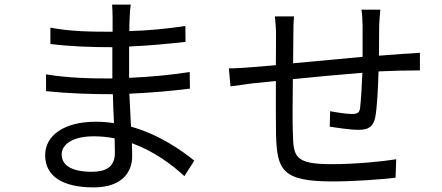

<svg xmlns="http://www.w3.org/2000/svg" viewBox="-20 -776 1922 834"><path d="M479 -111.2C479 -46.2 432.9 -29.8 378.9 -29.8C284.8 -29.8 247.9 -61.8 247.9 -105.8C247.9 -148.8 296.2 -183.9 386 -183.9C418 -183.9 448.2 -181.1 478 -175.1C478 -149.1 479 -127.1 479 -111.2ZM823.9 -78.1C771 -121.1 674 -190.7 549 -225.9C546.9 -271 544 -320 541.9 -369C631.7 -372.9 715.9 -380 805 -391L804 -463.1C719.1 -449.9 631.7 -441.8 540.8 -437.9V-573.9C630 -577.8 710.9 -585.9 785.9 -594.1L785.2 -663C702.1 -650.9 623.9 -643.1 541.9 -641C541.9 -663 541.9 -681.8 543 -692.8C544 -720.9 545.1 -739 547.9 -756H467C468 -742.9 469.1 -714.8 469.1 -699.9V-638.1C380 -638.1 286.9 -638.8 198.9 -655.9V-584.9C288 -573.9 378.2 -571 468 -571V-435C372.2 -435 275.2 -437.1 180 -453.1V-380C277 -370 373.2 -366.8 470.2 -366.8C471.2 -327.8 473 -283 475.1 -241.1C449.2 -245 424 -247.2 396 -247.2C258.9 -247.2 176.1 -187.9 176.1 -101.9C176.1 -11 251.1 38 387.1 38C511 38 554 -30.2 554 -95.2C554 -109 554 -130 552.9 -154.1C647 -120 725.9 -62.1 780.9 -11Z M1550.1 -734C1552.9 -718 1555 -683.9 1555 -663V-529.1C1454.9 -520.2 1345.2 -509.9 1253.2 -501.1L1254.3 -627.8C1254.3 -657.7 1255 -683.9 1257.1 -704.9H1174C1176.8 -675.8 1179 -654.1 1179 -625L1178.3 -492.9C1133.2 -489 1096.2 -486.2 1072.1 -484C1038 -481.2 1002.1 -479 974.1 -479L981.2 -400.9C1007.1 -403.8 1048.3 -410.2 1078.1 -414.1L1178.3 -424C1178.3 -329.9 1177.9 -229.8 1179 -188.9C1183.9 -38 1204.9 12.1 1424 12.1C1519.9 12.1 1635.3 3.2 1698.2 -3.9L1701 -84.2C1639.9 -74.2 1523.1 -62.9 1420.1 -62.9C1256 -62.9 1255 -98 1252.1 -199.9C1250 -235.8 1251.1 -335.2 1252.1 -432.2C1346.2 -442.1 1457 -451.7 1554 -459.9C1551.8 -400.9 1547.9 -337 1544 -306.1C1541.2 -285.2 1531.2 -280.9 1508.2 -280.9C1486.2 -280.9 1446 -286.9 1414.1 -293L1412.3 -225.9C1437.1 -221.9 1502.1 -212 1537.3 -212C1580.3 -212 1601.2 -225.1 1610.1 -267C1618.3 -311.1 1622.2 -396 1624.3 -465.9C1684.3 -468.8 1744 -470.2 1804 -470.2V-546.9C1780.9 -544.7 1753.9 -543 1729 -541.9C1698.2 -539.8 1663 -536.9 1626.1 -534.1C1626.1 -576 1627.1 -622.9 1627.1 -665.8C1628.2 -685.7 1630 -719.1 1632.1 -734Z"/></svg>

Font: Karasuma Gothic
Style: Regular
Weight: 400
Designer: Rasmus Andersson, Ryoko Nishizuka
Foundry: Genbu
Version: Version 1.00